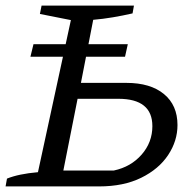

<svg xmlns="http://www.w3.org/2000/svg" viewBox="-31 -668 698 688"><path d="M-11 0 -6 -28Q36 -45 105 -51L223 -596L112 -618L118 -648H449L444 -620Q409 -612 373.5 -606Q338 -600 303 -597L259 -371H422Q508 -371 556.5 -331Q605 -291 605 -220Q605 -163 571.5 -112.5Q538 -62 475 -31Q412 0 324 0ZM196 -57H377Q438 -70 476.5 -114Q515 -158 515 -216Q515 -314 393 -314H247ZM89 -509.7H427L417 -464.6H78Z"/></svg>

Font: Piazzolla
Style: Italic
Weight: 400
Italic angle: -11.3°
Designer: Juan Pablo del Peral
Foundry: Huerta Tipografica
Version: Version 1.330